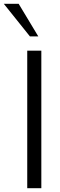

<svg xmlns="http://www.w3.org/2000/svg" viewBox="-63 -988 317 1008"><path d="M80 0H154V-722H80ZM138 -797 35 -968H-43L94 -797Z"/></svg>

Font: Perun Light
Style: Regular
Weight: 300
Foundry: Copyright (c) Stefan Peev, Context Ltd, 2016
Version: Version 1.089